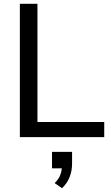

<svg xmlns="http://www.w3.org/2000/svg" viewBox="-20 -725 588 1015"><path d="M85 0V-705H178V-80H531V0ZM308 270 269 243Q289 223 297 204Q305 185 307 165H255V78H361V140Q361 178 348 211Q335 244 308 270Z"/></svg>

Font: Nunito Sans Medium
Style: Regular
Weight: 500
Designer: Vernon Adams
Foundry: Vernon Adams
Version: Version 3.101; ttfautohint (v1.8.4.7-5d5b);gftools[0.9.27]